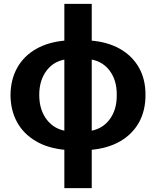

<svg xmlns="http://www.w3.org/2000/svg" viewBox="-20 -758 798 982"><path d="M441.4 8.8H315.4Q224.6 0.5 163.6 -36.1Q100.6 -72.8 67.4 -133.1Q34.2 -193.4 33.7 -272.5Q34.7 -351.6 67.9 -411.1Q101.6 -471.7 165 -507.8Q228.5 -543.9 316.4 -550.8H441.4Q529.3 -544.4 594.2 -507.8Q657.7 -471.2 691.2 -411.1Q724.6 -351.1 724.1 -272.5Q724.6 -194.3 691.4 -132.8Q657.2 -71.3 593.8 -34.9Q530.3 1.5 441.4 8.8ZM449.2 204.1H309.1V-738.3H449.2ZM327.1 -86.9H431.6Q499.5 -94.2 538.8 -144.8Q578.1 -195.3 577.1 -272.5Q578.1 -349.1 538.6 -399.4Q499 -449.7 431.6 -455.6H327.1Q259.8 -449.7 220.2 -399.4Q180.7 -349.1 180.7 -272.5Q180.7 -195.3 220.2 -144.8Q259.8 -94.2 327.1 -86.9Z"/></svg>

Font: Inter Tight Stencil
Style: Bold
Weight: 700
Designer: Rasmus Andersson
Foundry: rsms
Version: Version 3.004;Glyphs 3.1.2 (3151)